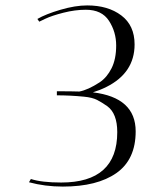

<svg xmlns="http://www.w3.org/2000/svg" viewBox="-20 -686 600 709"><path d="M190 -334V-349Q245 -349 273 -348Q305 -354 348 -382Q375 -400 392 -434Q409 -468 409 -518Q409 -568 382.5 -609Q356 -650 297 -650Q257 -650 214 -639Q171 -628 148 -617L125 -606L118 -616Q149 -634 203.5 -650Q258 -666 302 -666Q379 -666 428 -629Q477 -592 477 -522Q477 -417 373 -365Q349 -353 323 -345Q481 -326 481 -201Q481 -97 410 -47Q339 3 212 3Q146 3 87 -13L94 -25Q134 -12 206 -12Q413 -12 413 -198Q413 -267 376 -294Q356 -308 338.5 -317Q321 -326 290 -329Q238 -334 190 -334Z"/></svg>

Font: Antic Didone
Style: Regular
Weight: 400
Designer: Santiago Orozco
Foundry: Santiago Orozco
Version: Version 2.000